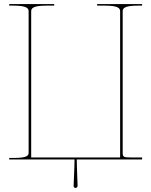

<svg xmlns="http://www.w3.org/2000/svg" viewBox="-20 -780 740 939"><path d="M25 0H132.5H344.5C344.5 42 340 112.5 340 129C340 132.5 341 135 343.5 137C348 140.5 354 139.5 357 135.5C358 134 359.5 131 359.5 128.5C359.5 110.5 355.5 42.5 355.5 0H567.5H675V-10H620C584 -10 580 -12.5 580 -33.5V-724C580 -738.5 586.5 -752.5 655 -752.5H675V-760H455V-752.5H492.5C561 -752.5 567.5 -738.5 567.5 -724V-10H132.5V-724C132.5 -738.5 139 -752.5 207.5 -752.5H245V-760H25V-752.5H45C113.5 -752.5 120 -738.5 120 -724V-33.5C120 -19 113.5 -7.5 45 -7.5H25Z"/></svg>

Font: Znikomit
Style: Regular
Weight: 100
Designer: gluk
Foundry: gluk
Version: Version 0.55